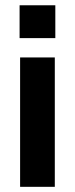

<svg xmlns="http://www.w3.org/2000/svg" viewBox="-20 -722 290 742"><path d="M57.7 -500H191.8V0H57.7ZM55.7 -701.6V-574.7H193.8V-701.6Z"/></svg>

Font: TASA Orbiter VF Text
Style: Regular
Weight: 400
Designer: Weizhong Zhang
Foundry: 本地遙控
Version: Version 1.001;Glyphs 3.2 (3192)